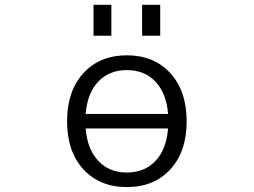

<svg xmlns="http://www.w3.org/2000/svg" viewBox="-20 -757 1040 787"><path d="M562.5 -610.4V-737.3H636.7V-610.4ZM363.3 -610.4V-737.3H436.5V-610.4ZM321.8 -63Q254.9 -135.7 254.9 -259.8Q254.9 -383.8 321.8 -457Q388.7 -530.3 500 -530.3Q611.3 -530.3 678.2 -457Q745.1 -383.8 745.1 -259.8Q745.1 -135.7 678.2 -63Q611.3 9.8 500 9.8Q388.7 9.8 321.8 -63ZM331.1 -230.5Q337.9 -145.5 382.8 -97.7Q427.7 -49.8 500 -49.8Q572.3 -49.8 617.2 -97.2Q662.1 -144.5 668.9 -230.5ZM331.1 -290H668.9Q662.1 -375 617.2 -422.4Q572.3 -469.7 500 -469.7Q427.7 -469.7 382.8 -422.4Q337.9 -375 331.1 -290Z"/></svg>

Font: GenEi Gothic M SemiLight
Style: Regular
Weight: 350
Designer: o_tamon (Modified); [Source Han Sans]
Ryoko NISHIZUKA  (kana & ideographs); Paul D. Hunt (Latin, Greek & Cyrillic); Wenl
Version: Version 1.1a;Original Version 1.004